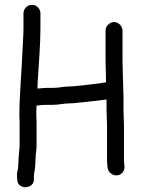

<svg xmlns="http://www.w3.org/2000/svg" viewBox="-20 -722 584 793"><path d="M416 -596V-471C416 -442 418 -416 418 -387V-382C415 -381 413 -381 410 -381L393 -378C374 -376 354 -373 334 -371C310 -369 291 -365 267 -365C243 -365 224 -359 199 -359H174C163 -359 154 -358 145 -357C142 -357 138 -357 135 -356C135 -367 135 -379 136 -390C140 -460 147 -535 147 -604V-667C147 -686 131 -702 112 -702C93 -702 77 -686 77 -667V-604C77 -574 74 -547 73 -516C70 -426 60 -335 60 -244C61 -231 61 -218 61 -205V-119C61 -112 60 -105 59 -98L57 -72C57 -59 55 -44 55 -32C55 -29 54 -25 53 -20C49 -6 50 6 51 19C51 64 123 61 120 16V7C120 -5 124 -21 125 -31C125 -35 125 -40 126 -46C126 -53 126 -61 127 -69C127 -86 131 -101 131 -119V-205C131 -218 131 -231 130 -246C130 -259 130 -272 131 -285V-286H134C146 -288 159 -289 175 -289H199C222 -289 244 -295 267 -295C276 -295 286 -296 295 -297C331 -300 369 -305 403 -309L420 -311V-271C420 -248 422 -227 422 -203V-62C422 -46 423 -37 425 -26C431 2 470 14 488 -12C499 -28 492 -40 492 -62V-203C492 -227 490 -248 490 -271V-304C491 -328 488 -363 488 -388C488 -415 486 -442 486 -471V-596C486 -614 469 -631 451 -631C433 -631 416 -614 416 -596Z"/></svg>

Font: Electronic
Style: Bd
Weight: 700
Version: Version 1.011